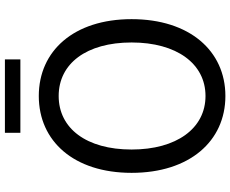

<svg xmlns="http://www.w3.org/2000/svg" viewBox="-98 -827 938 782"><g transform="rotate(-90 371.0 -436.0)"><path d="M221 -822H520V-885H221ZM371 13C555 13 684 -133 684 -369C684 -604 555 -747 371 -747C187 -747 58 -604 58 -369C58 -133 187 13 371 13ZM371 -68C239 -68 153 -186 153 -369C153 -553 239 -666 371 -666C503 -666 589 -553 589 -369C589 -186 503 -68 371 -68Z"/></g></svg>

Font: Spoqa Han Sans Neo Regular
Style: Regular
Weight: 400
Designer: [Spoqa Han Sans Neo] Dong-huui Kim  Younghwa Kang  Yujin Lee  [Noto Sans] Ryoko NISHIZUKA  (kana & ideographs); Paul D. 
Foundry: Spoqa (http://www.spoqa-han-sans.com)
Version: Version 1.000